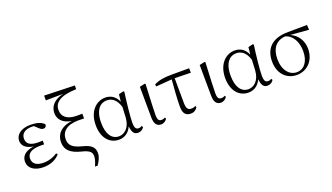

<svg xmlns="http://www.w3.org/2000/svg" viewBox="-84 -1460 4038 2337"><g transform="rotate(-20 1935.0 -291.0)"><path d="M242 14C336 14 410 -22 455 -75L441 -92C389 -57 328 -37 263 -37C168 -37 121 -74 121 -140C121 -197 162 -246 296 -246C307 -246 316 -246 341 -245V-294C317 -292 302 -292 286 -292C174 -292 134 -332 134 -393C134 -456 181 -498 271 -498L301 -496L345 -455C369 -433 382 -427 403 -427C425 -427 442 -444 439 -470C405 -510 334 -526 266 -526C134 -526 70 -462 70 -388C70 -328 114 -280 212 -265C98 -250 50 -194 50 -126C50 -40 126 14 242 14Z M831 221H865C901 166 921 125 921 79C921 14 895 -34 772 -64C652 -93 609 -136 609 -213C609 -308 679 -377 833 -377C850 -377 878 -376 906 -375V-437C884 -436 852 -436 836 -436C706 -436 648 -494 648 -577C648 -673 728 -737 938 -743V-791L544 -803V-741L767 -744C656 -717 588 -654 588 -559C588 -481 640 -416 755 -397C607 -380 543 -295 543 -199C543 -98 602 -41 744 -6C851 20 865 54 865 99C865 132 852 171 831 221Z M1220 14C1283 14 1348 -18 1384 -99C1392 -15 1418 14 1467 14C1502 14 1529 -5 1545 -32L1534 -49C1520 -41 1509 -36 1491 -36C1458 -36 1440 -56 1440 -125C1440 -199 1459 -379 1478 -514L1468 -522L1406 -507L1396 -413C1362 -492 1304 -526 1232 -526C1122 -526 1011 -434 1011 -249C1011 -82 1100 14 1220 14ZM1393 -346 1386 -210C1377 -80 1300 -25 1234 -25C1140 -25 1083 -106 1083 -255C1083 -422 1157 -488 1239 -488C1301 -488 1363 -452 1393 -346Z M1765 14C1802 14 1831 -10 1843 -32L1835 -49C1821 -42 1808 -36 1788 -36C1756 -36 1737 -51 1737 -116C1737 -195 1743 -282 1753 -514L1744 -520L1676 -505L1679 -110C1679 -19 1712 14 1765 14Z M2149 14C2191 14 2219 -5 2238 -37L2231 -55C2215 -46 2198 -41 2175 -41C2137 -41 2114 -59 2112 -130L2110 -458L2318 -454L2316 -512H2096C1987 -512 1923 -501 1860 -468L1866 -441L2071 -457C2062 -344 2051 -221 2051 -111C2051 -20 2086 14 2149 14Z M2540 14C2577 14 2606 -10 2618 -32L2610 -49C2596 -42 2583 -36 2563 -36C2531 -36 2512 -51 2512 -116C2512 -195 2518 -282 2528 -514L2519 -520L2451 -505L2454 -110C2454 -19 2487 14 2540 14Z M2897 14C2960 14 3025 -18 3061 -99C3069 -15 3095 14 3144 14C3179 14 3206 -5 3222 -32L3211 -49C3197 -41 3186 -36 3168 -36C3135 -36 3117 -56 3117 -125C3117 -199 3136 -379 3155 -514L3145 -522L3083 -507L3073 -413C3039 -492 2981 -526 2909 -526C2799 -526 2688 -434 2688 -249C2688 -82 2777 14 2897 14ZM3070 -346 3063 -210C3054 -80 2977 -25 2911 -25C2817 -25 2760 -106 2760 -255C2760 -422 2834 -488 2916 -488C2978 -488 3040 -452 3070 -346Z M3524 14C3649 14 3759 -80 3759 -242C3759 -346 3700 -436 3610 -472L3849 -453L3845 -517L3589 -514C3388 -512 3293 -407 3293 -243C3293 -84 3392 14 3524 14ZM3545 -477C3642 -453 3693 -349 3693 -234C3693 -95 3625 -18 3534 -18C3439 -18 3364 -104 3364 -249C3364 -380 3422 -465 3545 -477Z"/></g></svg>

Font: Noto Serif SC Light
Style: Regular
Weight: 300
Designer: Ryoko NISHIZUKA 西塚涼子 (kana & ideographs); Frank Grießhammer (Latin, Greek & Cyrillic); Wenlong ZHANG 张文龙 (bopomofo); San
Foundry: Adobe
Version: Version 2.001;hotconv 1.1.0;makeotfexe 2.6.0